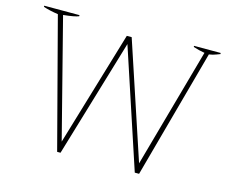

<svg xmlns="http://www.w3.org/2000/svg" viewBox="-100 -839 1180 989"><g transform="rotate(15 490.5 -345.0)"><path d="M99 -676Q52 -683 20 -694V-700H208V-694Q186 -685 126 -679L288 -47L471 -660H497L702 -42L880 -679Q850 -684 819 -694V-700H961V-694Q957 -693 941 -686.5Q925 -680 904 -677L716 10H693L485 -620L297 10H279Z"/></g></svg>

Font: Trirong Thin
Style: Regular
Weight: 250
Designer: Katatrad Team
Foundry: CadsonDemak
Version: Version 1.001